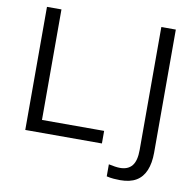

<svg xmlns="http://www.w3.org/2000/svg" viewBox="-94 -801 1101 1083"><g transform="rotate(10 457.0 -259.5)"><path d="M88 0V-705H171V-72H527V0ZM664 186Q648 186 627.5 184.5Q607 183 586 178V109Q605 113 621.5 115.5Q638 118 651 118Q697 118 720 89.5Q743 61 743 -1V-705H826V0Q826 60 808.5 102Q791 144 755.5 165Q720 186 664 186Z"/></g></svg>

Font: Mulish ExtraLight
Style: Regular
Weight: 400
Version: Version 3.603